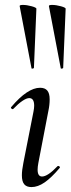

<svg xmlns="http://www.w3.org/2000/svg" viewBox="-20 -752 287 781"><path d="M69 -39Q69 -59 75 -89L116 -297Q119 -312 119 -322Q119 -353 99 -353Q88 -353 71 -341.5Q54 -330 34 -309Q33 -308 31 -308Q28 -308 25.5 -311.5Q23 -315 26 -317Q92 -395 143 -395Q163 -395 172.5 -383.5Q182 -372 182 -348Q182 -325 177 -302L136 -89Q133 -73 133 -62Q133 -34 151 -34Q174 -34 214 -76Q215 -77 217 -77Q221 -77 223 -73.5Q225 -70 222 -68Q189 -29 161.5 -10Q134 9 108 9Q88 9 78.5 -2.5Q69 -14 69 -39ZM73 -732Q89 -732 109 -726.5Q129 -721 128 -716L118 -476Q118 -474 113 -473Q108 -472 108 -475L60 -727Q59 -732 73 -732ZM192 -732Q208 -732 228 -726.5Q248 -721 247 -716L237 -476Q237 -474 232 -473Q227 -472 227 -475L179 -727Q178 -732 192 -732Z"/></svg>

Font: Cormorant Garamond Medium
Style: Italic
Weight: 500
Italic angle: -10°
Designer: Christian Thalmann (Catharsis Fonts)
Foundry: Catharsis Fonts
Version: Version 4.000